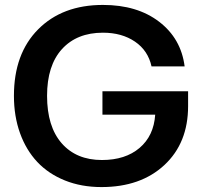

<svg xmlns="http://www.w3.org/2000/svg" viewBox="-20 -758 829 787"><path d="M396 8.8Q313.5 8.8 246.1 -18.3Q178.7 -45.4 132.8 -94.2Q86.9 -143.1 62 -212.4Q37.1 -281.7 37.1 -365.2Q37.1 -538.1 136.5 -637.9Q235.8 -737.8 401.9 -737.8Q542.5 -737.8 632.3 -668.9Q722.2 -600.1 736.8 -485.8H601.1Q586.9 -550.8 533.2 -587.4Q479.5 -624 401.9 -624Q295.4 -624 234.1 -556.9Q172.9 -489.7 172.9 -365.2Q172.9 -239.3 232.9 -170.7Q293 -102.1 397.9 -102.1Q493.7 -102.1 552 -151.6Q610.4 -201.2 616.2 -288.1H399.9V-383.8H751V-323.2Q751 -171.9 653.8 -81.5Q556.6 8.8 396 8.8Z"/></svg>

Font: Lumene Sans
Style: Bold
Weight: 600
Designer: Deni Anggara
Version: Version 1.003;Glyphs 3.1.2 (3151)